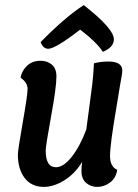

<svg xmlns="http://www.w3.org/2000/svg" viewBox="-20 -722 541 752"><path d="M426 -568Q426 -537 383 -519Q369 -540 346.5 -561.5Q324 -583 309 -594L294 -606Q197 -531 169 -531Q149 -531 139 -557Q235 -655 308 -702Q426 -610 426 -568ZM201 -422Q201 -380 180 -265.5Q159 -151 159 -132Q159 -67 199 -67Q229 -67 261.5 -108.5Q294 -150 318 -215Q321 -240 329 -297Q337 -354 341.5 -393Q346 -432 348 -474Q373 -481 404 -481Q459 -481 459 -446Q459 -440 457 -427Q455 -414 450 -387Q445 -360 442 -338Q442 -336 432.5 -280.5Q423 -225 417 -179.5Q411 -134 411 -111Q411 -69 439 -57Q435 -26 412 -8Q389 10 361 10Q335 10 317 -6Q299 -22 299 -52Q299 -70 302 -88Q273 -41 231.5 -15.5Q190 10 152 10Q103 10 76.5 -25Q50 -60 50 -116Q50 -134 69 -242Q88 -350 88 -374Q88 -399 61 -417Q63 -441 84 -462.5Q105 -484 139 -484Q165 -484 183 -469Q201 -454 201 -422Z"/></svg>

Font: Overlock
Style: Bold Italic
Weight: 700
Version: Version 1.001